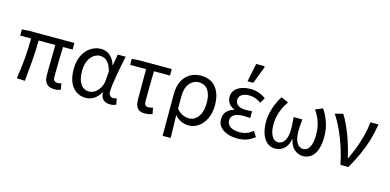

<svg xmlns="http://www.w3.org/2000/svg" viewBox="-82 -1241 3874 1908"><g transform="rotate(15 1855.0 -286.5)"><path d="M488 9.5Q449.4 9.5 425.4 -4.5Q401.4 -18.6 390.5 -45.9Q379.6 -73.2 379.6 -112.8Q379.6 -131.5 380.1 -166.1Q380.6 -200.6 381.3 -244.2Q382 -287.8 382.5 -333.1Q383 -378.4 383.6 -417.8H211.6Q211.6 -316.1 202.8 -206.4Q194.1 -96.7 183.4 4.9L99.9 0Q116.4 -102.8 125.5 -211.2Q134.6 -319.7 134.6 -417.8H22.3V-481.4L92 -486.1H561.2V-417.8H462.9Q461.5 -376.8 460 -330Q458.5 -283.1 458 -238.6Q457.5 -194.1 457.2 -159.3Q456.9 -124.4 456.9 -106.8Q456.9 -81.8 469 -70.4Q481.2 -59 504.7 -59Q510.8 -59 520.1 -60.5Q529.4 -62 540.7 -64.3L551.8 -1.5Q540 2.6 524.1 6.1Q508.2 9.5 488 9.5Z M809.5 12Q726 12 673.9 -51.5Q621.9 -115.1 621.9 -234.2Q621.9 -318.1 651.8 -376.9Q681.7 -435.7 730.3 -466.9Q779 -498.1 835.1 -498.1Q865.2 -498.1 894.4 -485.6Q923.6 -473.1 947.3 -445.1Q970.9 -417.1 984.8 -370.9H987.5L1007.8 -486.1H1089.3Q1079.3 -438.1 1068.8 -385.6Q1058.2 -333.1 1049.2 -281.8Q1040.1 -230.4 1034.3 -185.4Q1028.4 -140.4 1028.4 -106.8Q1028.4 -82.4 1042.5 -69.5Q1056.6 -56.5 1076.4 -56.5Q1084.6 -56.5 1093.6 -58.6Q1102.5 -60.7 1110.3 -63.7L1122.1 -0.9Q1112.1 3.5 1096.3 7.8Q1080.6 12 1058.9 12Q1015.9 12 989.7 -12.1Q963.5 -36.2 963.2 -86.8H960.4Q904.6 12 809.5 12ZM826.2 -57.2Q858.1 -57.2 887.2 -77.7Q916.4 -98.3 935.9 -132.7Q955.4 -167.1 958.3 -207.9L965.6 -299.5Q952.2 -352.3 932.2 -380.3Q912.2 -408.4 889.6 -418.6Q866.9 -428.9 844.1 -428.9Q809 -428.9 777.8 -407Q746.6 -385 726.7 -342.1Q706.9 -299.2 706.9 -234.9Q706.9 -150.9 738.7 -104Q770.5 -57.2 826.2 -57.2Z M1416.7 9.5Q1379.5 9.5 1357.7 -4.5Q1335.9 -18.6 1326.5 -45.9Q1317 -73.2 1317 -112.8V-419.1H1153V-481.4L1222.7 -486.1H1563.3V-419.1H1397.8Q1396.1 -337.4 1395.2 -258.5Q1394.3 -179.6 1394.3 -106.8Q1394.3 -81.8 1404.7 -70.4Q1415.1 -59 1434.9 -59Q1447 -59 1458.7 -61.3Q1470.4 -63.6 1482.7 -67L1494.6 -3.5Q1480.3 1 1459.8 5.2Q1439.4 9.5 1416.7 9.5Z M1647 178.5V-248.2Q1647 -332.9 1676.2 -388.1Q1705.3 -443.3 1753.9 -470.7Q1802.4 -498.1 1861.4 -498.1Q1962.9 -498.1 2017 -431.8Q2071.1 -365.5 2071.1 -250.4Q2071.1 -167.6 2042.3 -109Q2013.6 -50.4 1967.7 -19.2Q1921.8 12 1870.7 12Q1831.9 12 1794.9 -3.1Q1757.8 -18.2 1724.3 -57Q1725.7 -13.4 1726.7 24.1Q1727.8 61.5 1728.5 98.6Q1729.3 135.7 1730 178.5ZM1856.5 -57.2Q1892.3 -57.2 1921.9 -80.3Q1951.6 -103.3 1968.8 -146.5Q1986.1 -189.7 1986.1 -249.7Q1986.1 -303.3 1972.7 -343.7Q1959.3 -384 1931.2 -406.5Q1903.1 -428.9 1857.9 -428.9Q1822.6 -428.9 1792.4 -408.6Q1762.3 -388.4 1743.9 -348.1Q1725.6 -307.9 1725.6 -246.9V-122.6Q1760 -81.9 1792.4 -69.5Q1824.8 -57.2 1856.5 -57.2Z M2369.5 12Q2309.4 12 2263.2 -5.7Q2217 -23.4 2190.8 -55.2Q2164.6 -87 2164.6 -130.5Q2164.6 -184.5 2195.3 -215.1Q2226 -245.7 2267.4 -255.7V-259.7Q2228.6 -274.1 2209 -303.8Q2189.4 -333.5 2189.4 -368Q2189.4 -411.7 2214.8 -440.5Q2240.2 -469.4 2282 -483.7Q2323.7 -498 2373 -498Q2417.7 -498 2458.1 -483.9Q2498.5 -469.8 2531.3 -444.2L2498.1 -389.9Q2469.6 -411.5 2439.9 -422Q2410.3 -432.6 2375.9 -432.6Q2331.3 -432.6 2300.9 -414.2Q2270.5 -395.8 2270.5 -358.6Q2270.5 -325.8 2297.2 -305.1Q2324 -284.4 2381.4 -284.4Q2396 -284.4 2410.2 -285.5Q2424.3 -286.6 2442.7 -287.6V-217.6Q2422.9 -219.6 2406.1 -220.2Q2389.3 -220.8 2372.3 -220.8Q2309.1 -220.8 2277.4 -200.4Q2245.7 -180 2245.7 -140.7Q2245.7 -100.3 2280.7 -77.2Q2315.6 -54 2377.8 -54Q2413 -54 2444.9 -65.4Q2476.9 -76.7 2511.6 -103.8L2546.4 -49.2Q2502.3 -15.2 2461.7 -1.6Q2421 12 2369.5 12ZM2321.8 -563.7 2360.6 -752.1H2444.7L2449.6 -742.9L2381.1 -563.7Z M2757.2 12Q2712.3 12 2677.6 -15.8Q2643 -43.5 2623.1 -96.3Q2603.2 -149.1 2603.2 -224Q2603.2 -270.7 2614.4 -319.4Q2625.6 -368.2 2645.3 -414.2Q2664.9 -460.2 2690.3 -498.1L2765.1 -464.6Q2724.2 -405.9 2703 -343.9Q2681.7 -281.8 2681.7 -216.3Q2681.7 -141.8 2706 -99.1Q2730.3 -56.5 2770.9 -56.5Q2794.1 -56.5 2815.4 -72Q2836.8 -87.5 2850.2 -123.8Q2863.6 -160 2863.6 -220.3Q2863.6 -238.6 2862.5 -256.5Q2861.5 -274.4 2860.1 -294.5Q2858.6 -314.7 2855.9 -338.4H2946.2Q2944.1 -314.7 2942.3 -294.5Q2940.6 -274.4 2939.5 -256.5Q2938.5 -238.6 2938.5 -220.3Q2938.5 -157.8 2951.8 -121.9Q2965.2 -86.1 2986.3 -71.3Q3007.4 -56.5 3030.2 -56.5Q3070.9 -56.5 3094.5 -100.1Q3118.1 -143.7 3118.1 -227.5Q3118.1 -292.6 3100.9 -349.4Q3083.7 -406.2 3042.4 -467.4L3117 -498.1Q3156.6 -439.7 3179.1 -372.4Q3201.6 -305.2 3201.6 -228.2Q3201.6 -151.7 3183.2 -98.2Q3164.8 -44.6 3129.8 -16.3Q3094.8 12 3044.7 12Q2996 12 2955.9 -21.6Q2915.8 -55.1 2903.7 -122.7H2899.7Q2887.3 -55.1 2848.4 -21.6Q2809.5 12 2757.2 12Z M3429.2 0Q3411.1 -89.2 3383.1 -175.4Q3355.1 -261.6 3319.4 -338.5Q3283.6 -415.4 3242.1 -477.3L3324.6 -498.1Q3349.5 -459.5 3373.3 -408.6Q3397.2 -357.7 3417.9 -301.5Q3438.6 -245.4 3455.1 -189.6Q3471.5 -133.9 3481.9 -84.6H3485.9Q3515.9 -146.8 3541.3 -214.7Q3566.8 -282.6 3584 -351.7Q3601.3 -420.7 3607.2 -486.1H3690Q3677.1 -401.5 3653.9 -322.7Q3630.7 -243.9 3595.2 -164.8Q3559.7 -85.8 3510.3 0Z"/></g></svg>

Font: Source Sans 3 VF
Style: Regular
Weight: 200
Designer: Paul D. Hunt
Foundry: Adobe
Version: Version 3.046;hotconv 1.0.118;makeotfexe 2.5.65603